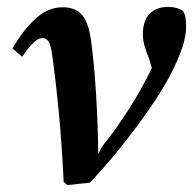

<svg xmlns="http://www.w3.org/2000/svg" viewBox="-20 -525 560 555"><path d="M164 1Q159 -106 150 -200.5Q141 -295 130 -371Q126 -398 119.5 -406.5Q113 -415 102 -415Q91 -415 77.5 -402.5Q64 -390 44 -361L16 -385Q51 -444 86 -474Q121 -504 161 -504Q199 -504 217.5 -481.5Q236 -459 243 -409Q252 -343 257.5 -256Q263 -169 264 -80L277 -104Q359 -206 419 -328L411 -355Q404 -372 398.5 -390Q393 -408 393 -426Q393 -466 413 -485.5Q433 -505 465 -505Q480 -505 491.5 -501.5Q503 -498 509 -493Q514 -485 516 -475Q518 -465 518 -448Q518 -423 508 -390.5Q498 -358 469 -302Q447 -261 411 -209Q375 -157 331.5 -102.5Q288 -48 240 3L175 10Z"/></svg>

Font: Source Serif 4 SmText Semibold
Style: Italic
Weight: 600
Italic angle: -12°
Designer: Frank Grießhammer
Foundry: Adobe
Version: Version 4.005;hotconv 1.1.0;makeotfexe 2.6.0